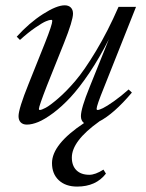

<svg xmlns="http://www.w3.org/2000/svg" viewBox="-20 -458 548 723"><path d="M81.1 11.2Q66.4 11.2 58.1 2.9Q49.8 -5.4 49.8 -20.5Q49.8 -48.3 87.9 -142.6L150.4 -298.8Q176.8 -365.7 176.8 -378.9Q176.8 -383.3 172.9 -383.3Q166 -383.3 153.1 -377.9Q140.1 -372.6 113.3 -354.2Q86.4 -335.9 55.2 -307.6L43 -319.8Q90.3 -372.1 141.8 -405Q193.4 -438 223.6 -438Q238.3 -438 246.6 -429.7Q254.9 -421.4 254.9 -406.7Q254.9 -380.9 221.2 -296.4L156.7 -135.3Q126.5 -57.6 126.5 -47.9Q126.5 -43.9 130.4 -43.9Q136.2 -43.9 152.1 -52.2Q168 -60.5 199 -87.2Q230 -113.8 263.9 -153.6Q297.9 -193.4 342 -266.8Q386.2 -340.3 426.3 -432.1H492.2L371.1 -127.4Q343.8 -60.1 343.8 -48.3Q343.8 -43.9 347.7 -43.9Q353.5 -43.9 367.7 -50.8Q381.8 -57.6 408.2 -76.2Q434.6 -94.7 464.4 -121.1L476.6 -109.4Q409.2 -29.3 352.5 0H353Q250.5 73.2 250.5 135.3Q250.5 166 267.8 183.1Q285.2 200.2 316.4 200.2Q338.9 200.2 369.6 180.7L378.9 195.8Q341.3 244.6 270.5 244.6Q227.1 244.6 201.4 220.7Q175.8 196.8 175.8 156.2Q175.8 85.4 296.4 5.4Q284.7 -3.4 284.7 -20.5Q284.7 -49.8 317.4 -129.9L390.1 -310.5Q355 -240.7 316.7 -183.8Q278.3 -127 245.4 -91.6Q212.4 -56.2 180.2 -32.2Q147.9 -8.3 124 1.5Q100.1 11.2 81.1 11.2Z"/></svg>

Font: Elstob 14pt
Style: Italic
Weight: 400
Italic angle: -20°
Designer: Peter S. Baker
Version: Version 1.015